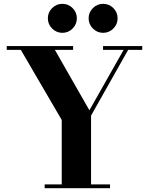

<svg xmlns="http://www.w3.org/2000/svg" viewBox="-20 -993 789 1013"><path d="M447.6 -896.4Q447.6 -927.9 470.2 -950.4Q492.8 -972.8 524.2 -972.8Q555.7 -972.8 578.1 -950.4Q600.5 -927.9 600.5 -896.4Q600.5 -865.1 578.1 -842.4Q555.7 -819.8 524.2 -819.8Q492.8 -819.8 470.2 -842.4Q447.6 -865.1 447.6 -896.4ZM232.5 -896.4Q232.5 -927.9 255.1 -950.4Q277.8 -972.8 309.1 -972.8Q340.6 -972.8 363 -950.4Q385.5 -927.9 385.5 -896.4Q385.5 -865.1 363 -842.4Q340.6 -819.8 309.1 -819.8Q277.8 -819.8 255.1 -842.4Q232.5 -865.1 232.5 -896.4ZM215.6 -20H305.7V-360.1L89.8 -730H15.6V-750H365.7V-730H269.5L451.7 -411.1L632.3 -730H523.7V-750H730.5V-730H656.2L460.4 -383.1V-20H560.5V0H215.6Z"/></svg>

Font: Bodoni* 11
Style: Bold
Weight: 700
Version: Version 2.000; ttfautohint (v1.8.1)